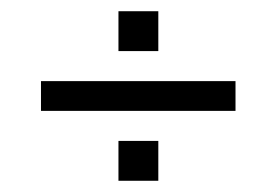

<svg xmlns="http://www.w3.org/2000/svg" viewBox="-20 -559 492 342"><path d="M53 -361.5V-414.5H399.5V-361.5ZM191 -468V-539H262V-468ZM191 -237V-308H262V-237Z"/></svg>

Font: Big Shoulders Display Thin
Style: Regular
Weight: 400
Version: Version 2.002